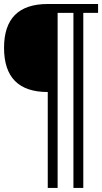

<svg xmlns="http://www.w3.org/2000/svg" viewBox="-20 -718 505 950"><path d="M216.3 211.9V-262.7Q0 -262.7 0 -481.4Q0 -698.2 216.3 -698.2H465.3V-654.3H392.1V211.9H343.3V-654.3H265.1V211.9Z"/></svg>

Font: Voltera
Style: Regular
Weight: 400
Designer: Bernd Montag
Version: Version 1.301